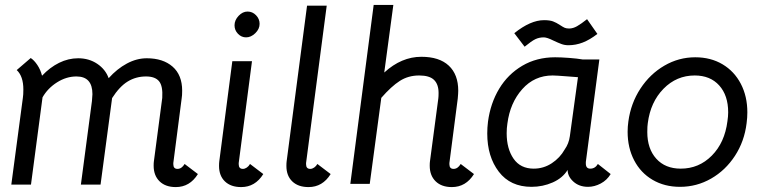

<svg xmlns="http://www.w3.org/2000/svg" viewBox="-20 -750 3114 781"><path d="M785 -42Q752 11 695 11Q653 11 629 -12.5Q605 -36 605 -76Q605 -88 606 -94L640 -352Q643 -400 627 -419.5Q611 -439 574 -439Q533 -439 499.5 -418.5Q466 -398 436 -351L389 1H309L354 -339Q356 -359 356 -367Q356 -439 291 -439Q250 -439 212 -415Q174 -391 153 -354L106 1H26L73 -352Q75 -364 75 -386Q75 -440 48 -465L105 -514Q119 -505 132 -485.5Q145 -466 151 -442Q183 -476 220.5 -494.5Q258 -513 298 -513Q342 -513 375.5 -490.5Q409 -468 422 -432Q456 -470 496 -491.5Q536 -513 577 -513Q643 -513 682 -479Q721 -445 721 -381Q721 -361 719 -350L685 -87V-82Q685 -63 702 -63Q719 -63 731 -83Z M951 -82Q951 -63 968 -63Q976 -63 984 -68.5Q992 -74 997 -83L1051 -42Q1018 11 961 11Q919 11 895 -12Q871 -35 871 -75Q871 -87 872 -94L925 -501H1005L951 -87ZM934 -647Q934 -668 950.5 -685.5Q967 -703 987 -703Q1007 -703 1021.5 -688Q1036 -673 1036 -653Q1036 -632 1018.5 -615Q1001 -598 981 -598Q962 -598 948 -612.5Q934 -627 934 -647Z M1225 -82Q1225 -63 1242 -63Q1250 -63 1258 -68.5Q1266 -74 1271 -83L1325 -42Q1292 11 1235 11Q1193 11 1169 -12Q1145 -35 1145 -75Q1145 -87 1146 -94L1229 -727H1309L1225 -87Z M1808 -82Q1808 -63 1825 -63Q1842 -63 1854 -83L1908 -42Q1875 11 1818 11Q1776 11 1752 -12.5Q1728 -36 1728 -76Q1728 -88 1729 -94L1763 -350Q1764 -358 1764 -372Q1764 -407 1745.5 -425Q1727 -443 1685 -443Q1641 -443 1606.5 -421Q1572 -399 1531 -352L1484 -2H1405L1500 -730H1580L1543 -455Q1613 -519 1694 -519Q1767 -519 1805.5 -483Q1844 -447 1844 -381Q1844 -371 1842 -349L1808 -87Z M1962 -207Q1962 -231 1965 -255Q1975 -330 2010.5 -389Q2046 -448 2104.5 -482.5Q2163 -517 2238 -517Q2261 -517 2294.5 -514.5Q2328 -512 2351 -508H2418L2363 -91V-85Q2363 -64 2381 -64Q2401 -64 2412 -83L2464 -42Q2449 -17 2423.5 -3.5Q2398 10 2372 10Q2335 10 2311 -12.5Q2287 -35 2289 -64V-59Q2269 -26 2228.5 -8Q2188 10 2142 10Q2056 10 2009 -51.5Q1962 -113 1962 -207ZM2277 -142Q2294 -166 2298 -196L2331 -436L2292 -439Q2242 -443 2228 -443Q2154 -443 2104.5 -387.5Q2055 -332 2044 -248Q2041 -229 2041 -208Q2041 -145 2069 -104.5Q2097 -64 2151 -64Q2191 -64 2224.5 -86Q2258 -108 2277 -142ZM2193 -668Q2216 -668 2229.5 -663Q2243 -658 2258 -648Q2270 -640 2277 -637Q2284 -634 2295 -634Q2311 -634 2327.5 -643.5Q2344 -653 2368 -672L2410 -612Q2379 -588 2350.5 -577Q2322 -566 2292 -566Q2277 -566 2263.5 -571Q2250 -576 2231 -585Q2205 -598 2192 -598Q2173 -598 2157.5 -590.5Q2142 -583 2114 -560L2072 -615Q2138 -668 2193 -668Z M2533 -214Q2533 -235 2536 -256Q2546 -330 2585 -389.5Q2624 -449 2682.5 -483Q2741 -517 2808 -517Q2871 -517 2919 -488.5Q2967 -460 2993.5 -409Q3020 -358 3020 -293Q3020 -272 3017 -249Q3008 -175 2969.5 -116Q2931 -57 2872.5 -23.5Q2814 10 2746 10Q2683 10 2634.5 -18.5Q2586 -47 2559.5 -98Q2533 -149 2533 -214ZM2939 -257Q2942 -277 2942 -293Q2942 -362 2905.5 -402.5Q2869 -443 2806 -443Q2732 -443 2679 -389Q2626 -335 2615 -249Q2613 -237 2613 -213Q2613 -145 2649.5 -104.5Q2686 -64 2749 -64Q2823 -64 2875.5 -117Q2928 -170 2939 -257Z"/></svg>

Font: Bellota
Style: Bold Italic
Weight: 700
Italic angle: -7.5°
Designer: Kemie Guaida
Foundry: Kemie Guaida
Version: Version 4.001